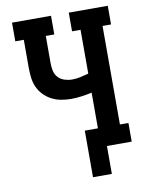

<svg xmlns="http://www.w3.org/2000/svg" viewBox="-96 -804 791 1023"><g transform="rotate(-10 300.0 -292.0)"><path d="M323 151V-101H394V-294Q366 -288 337.5 -284Q309 -280 281 -280Q254 -280 227 -285Q200 -290 176 -302.5Q152 -315 133 -335Q114 -355 103.5 -379.5Q93 -404 90 -431Q87 -458 87 -485V-634H41V-735H252V-634H206V-485Q206 -465 210.5 -444.5Q215 -424 229 -409Q243 -394 263.5 -387.5Q284 -381 304 -381Q327 -381 349.5 -386Q372 -391 394 -397V-634H348V-735H559V-634H513V-101H559V0H425V151Z"/></g></svg>

Font: Iosevka Slab Extended
Style: Bold
Weight: 700
Width: 7
Monospace: yes
Designer: Belleve Invis
Foundry: Belleve Invis
Version: Version 11.1.0; ttfautohint (v1.8.3)